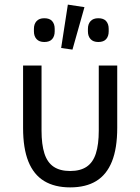

<svg xmlns="http://www.w3.org/2000/svg" viewBox="-20 -800 608 832"><path d="M160 -516V-234Q160 -174 172.5 -135Q185 -96 212.5 -77.5Q240 -59 284 -59Q328 -59 355.5 -77.5Q383 -96 395.5 -135Q408 -174 408 -234V-516H488V-246Q488 -157 465 -100Q442 -43 397 -15.5Q352 12 284 12Q217 12 171.5 -15.5Q126 -43 103 -100Q80 -157 80 -246V-516ZM406 -618Q384 -618 372.5 -630.5Q361 -643 361 -664V-675Q361 -696 372.5 -708.5Q384 -721 406 -721Q429 -721 440 -708.5Q451 -696 451 -675V-664Q451 -643 440 -630.5Q429 -618 406 -618ZM172 -618Q150 -618 138.5 -630.5Q127 -643 127 -664V-675Q127 -696 138.5 -708.5Q150 -721 172 -721Q195 -721 206 -708.5Q217 -696 217 -675V-664Q217 -643 206 -630.5Q195 -618 172 -618ZM346 -769 294 -585 245 -592 274 -780Z"/></svg>

Font: IBM Plex Sans Var
Style: Regular
Weight: 400
Designer: Mike Abbink, Paul van der Laan, Pieter van Rosmalen
Foundry: Bold Monday
Version: Version 3.000